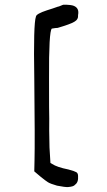

<svg xmlns="http://www.w3.org/2000/svg" viewBox="-20 -711 446 801"><path d="M245.1 -691.4Q277.3 -691.4 288.1 -686.5Q311.5 -676.8 305.7 -648.4Q307.6 -629.9 290 -620.1Q274.4 -610.4 220.7 -594.7Q214.8 -594.7 209.5 -593.8Q204.1 -592.8 200.7 -592.3Q197.3 -591.8 196.3 -591.8Q183.6 -581.1 184.6 -383.8Q184.6 -231.4 185.5 -215.8Q184.6 -176.8 186.5 -95.7L190.4 -31.2L197.3 -27.3Q216.8 -13.7 265.6 -3.9Q291 2.9 298.3 7.3Q305.7 11.7 305.7 23.4Q307.6 49.8 293 59.6Q288.1 67.4 264.6 69.3Q252 70.3 217.8 63.5Q190.4 55.7 180.2 49.3Q169.9 43 148.4 25.4L123 3.9L124 -41Q126 -120.1 123 -385.7Q119.1 -612.3 129.9 -641.6Q130.9 -653.3 175.8 -668Q183.6 -669.9 200.2 -675.8Q216.8 -681.6 219.7 -682.6Q225.6 -683.6 234.4 -687.5Q243.2 -691.4 245.1 -691.4Z"/></svg>

Font: JasonHandwriting2
Style: Regular
Weight: 400
Version: Version 1.05.10